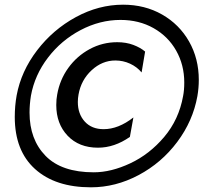

<svg xmlns="http://www.w3.org/2000/svg" viewBox="-20 -767 880 819"><path d="M43 -268Q43 -124 129.5 -46Q216 32 368 32Q473 32 571 -20Q669 -72 736 -161.5Q803 -251 822 -357Q828 -392 828 -426Q828 -517 786.5 -590Q745 -663 671.5 -705Q598 -747 505 -747Q401 -747 303.5 -694Q206 -641 138 -552Q70 -463 51 -360Q43 -316 43 -268ZM380 -32Q243 -32 174.5 -102Q106 -172 106 -287Q106 -322 112 -359Q128 -447 184.5 -521Q241 -595 323.5 -638.5Q406 -682 494 -682Q573 -682 635 -647Q697 -612 731.5 -551Q766 -490 766 -415Q766 -382 761 -357Q743 -257 680.5 -183Q618 -109 536 -70.5Q454 -32 380 -32ZM422 -216Q371 -216 341.5 -248.5Q312 -281 312 -332Q312 -348 315 -364Q326 -426 371 -467.5Q416 -509 472 -509Q505 -509 534.5 -495.5Q564 -482 584 -458L599 -547Q579 -564 548.5 -575.5Q518 -587 480 -587Q417 -587 362.5 -557.5Q308 -528 271.5 -477.5Q235 -427 224 -364Q220 -344 220 -319Q220 -239 268.5 -188Q317 -137 398 -137Q468 -137 534 -183L549 -266Q485 -216 422 -216Z"/></svg>

Font: Geom
Style: Italic
Weight: 400
Italic angle: -10°
Version: Version 1.102